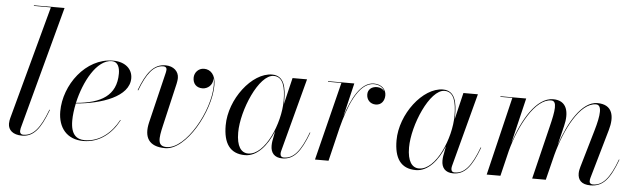

<svg xmlns="http://www.w3.org/2000/svg" viewBox="-48 -927 3702 1115"><g transform="rotate(5 1803.0 -370.0)"><path d="M255 -153 252 -154C210 -41.5 170 4 113.5 4C99 4 93 -4.5 93 -16C93 -20 94 -26.5 95 -32L288 -750H109.5V-746.5H208.5L29.5 -85C27.5 -76 25 -66.5 25 -53C25 -15.5 53.5 10 105.5 10C172.5 10 212 -38 255 -153Z M389.5 -102.5C389.5 -133.5 394 -168 401.5 -203.5C550 -215.5 709.5 -269.5 709.5 -377C709.5 -429.5 668 -470 596 -470C435.5 -470 315.5 -303.5 315.5 -150C315.5 -55 367.5 10 463.5 10C560 10 630.5 -53 669.5 -129L667 -130.5C627.5 -55.5 559 4.5 471 4.5C424.5 4.5 389.5 -20.5 389.5 -102.5ZM589 -466.5C625 -466.5 635.5 -431.5 635.5 -398C635.5 -269 546 -219 402 -207C430 -332.5 501 -466.5 589 -466.5Z M917 -120.5 974.5 -368C975.5 -375 979 -388 979 -402.5C979 -440.5 948.5 -469.5 901.5 -469.5C830.5 -469.5 790.5 -412 752.5 -312L756 -311C793 -409 833 -462.5 889.5 -462.5C902 -462.5 909 -456 909 -445.5C909 -440.5 907.5 -433.5 906.5 -427.5L835 -131C814.5 -44.5 844 10 940.5 10C1063.5 10 1194 -226.5 1194 -379C1194 -440 1164 -469 1126 -469C1094 -469 1070 -442.5 1070 -412C1070 -377 1091 -355 1126 -355C1157.5 -355 1185 -380 1185 -412C1185 -415 1185 -418.5 1184.5 -421C1188.5 -409.5 1190.5 -395.5 1190.5 -379C1190.5 -227 1060 3 948.5 3C893 3 898.5 -41.5 917 -120.5Z M1606 -324C1606 -397.5 1595.5 -470 1523 -470C1405.5 -470 1279.5 -305.5 1279.5 -152.5C1279.5 -50 1317 10 1406 10C1477.5 10 1534 -59 1568.5 -143.5L1557.5 -85C1556.5 -78 1555.5 -69 1555.5 -58C1555.5 -18 1576.5 10 1623.5 10C1690 10 1730 -38 1773 -153L1770 -154C1728 -41.5 1688 4 1632 4C1617 4 1611.5 -4.5 1611.5 -16C1611.5 -20.5 1612 -26.5 1613.5 -32L1727 -460H1642.5L1605.5 -305.5C1606 -312 1606 -318 1606 -324ZM1602.5 -324C1602.5 -192.5 1522.5 -1 1423.5 -1C1382.5 -1 1355.5 -37.5 1355.5 -117.5C1355.5 -247.5 1446.5 -463 1533 -463C1588 -463 1602.5 -401.5 1602.5 -324Z M1927.5 -456.5 1813.5 0H1892.5L1940 -197C1970 -313.5 2024 -466 2116.5 -466C2149 -466 2171 -450.5 2180 -430C2171 -442.5 2154.5 -450.5 2136.5 -450.5C2102.5 -450.5 2083 -430.5 2083 -403.5C2083 -372.5 2104.5 -349 2137 -349C2169.5 -349 2188 -375 2188 -407C2188 -441 2161.5 -469.5 2116.5 -469.5C2039.5 -469.5 1988.5 -367 1956 -264.5L2002.5 -460H1849.5V-456.5Z M2602 -324C2602 -397.5 2591.5 -470 2519 -470C2401.5 -470 2275.5 -305.5 2275.5 -152.5C2275.5 -50 2313 10 2402 10C2473.5 10 2530 -59 2564.5 -143.5L2553.5 -85C2552.5 -78 2551.5 -69 2551.5 -58C2551.5 -18 2572.5 10 2619.5 10C2686 10 2726 -38 2769 -153L2766 -154C2724 -41.5 2684 4 2628 4C2613 4 2607.5 -4.5 2607.5 -16C2607.5 -20.5 2608 -26.5 2609.5 -32L2723 -460H2638.5L2601.5 -305.5C2602 -312 2602 -318 2602 -324ZM2598.5 -324C2598.5 -192.5 2518.5 -1 2419.5 -1C2378.5 -1 2351.5 -37.5 2351.5 -117.5C2351.5 -247.5 2442.5 -463 2529 -463C2584 -463 2598.5 -401.5 2598.5 -324Z M3159 0 3196 -148.5C3235.5 -298 3318.5 -461.5 3411.5 -461.5C3448 -461.5 3443.5 -403.5 3415.5 -308L3352.5 -92C3350 -82 3346 -68.5 3346 -54C3346 -16 3366.5 10 3419.5 10C3493 10 3532 -38 3575 -153L3572 -154C3530 -40 3489 3.5 3433.5 3.5C3421 3.5 3413.5 -3 3413.5 -13.5C3413.5 -21 3414.5 -28 3416.5 -34L3498.5 -319.5C3522 -400.5 3508.5 -469.5 3419 -469.5C3328.5 -469.5 3254 -339 3210 -207L3237.5 -319.5C3257.5 -400.5 3243 -469.5 3161.5 -469.5C3063.5 -469.5 2985.5 -332 2941.5 -196.5L3004.5 -460H2854.5V-456.5H2924L2814.5 0H2894.5L2930.5 -149C2970.5 -298.5 3057.5 -461.5 3150.5 -461.5C3187 -461.5 3178.5 -405 3154.5 -308L3079.5 0Z"/></g></svg>

Font: Bodoni* 48pt
Style: Italic
Weight: 400
Italic angle: -13°
Version: Version 2.3